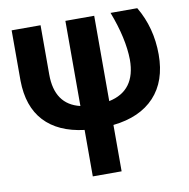

<svg xmlns="http://www.w3.org/2000/svg" viewBox="-84 -610 911 926"><g transform="rotate(-10 372.0 -147.0)"><path d="M437.5 -528.3V-110.4Q570.3 -138.2 570.3 -290.5Q568.8 -394.5 517.6 -528.3H648.4Q711.4 -421.9 711.4 -290.5Q711.4 -160.6 640.4 -84.2Q569.3 -7.8 437.5 6.3V233.4H296.4V5.9Q168.9 -9.8 101.8 -82.3Q34.7 -154.8 33.2 -281.7V-528.3H174.8V-287.1Q174.8 -140.1 296.4 -111.3V-528.3Z"/></g></svg>

Font: MAUL Bold
Style: Bold
Weight: 700
Designer: MAUL
Version: Version 1.0; 2020; ttfautohint (v1.8.3)